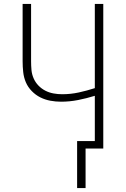

<svg xmlns="http://www.w3.org/2000/svg" viewBox="-20 -755 640 976"><path d="M372 201V-38H462V-268Q420 -255 377 -246.5Q334 -238 290 -238Q263 -238 236 -243Q209 -248 185 -260Q161 -272 141.5 -292Q122 -312 111.5 -336.5Q101 -361 98 -388.5Q95 -416 95 -443V-735H138V-443Q138 -421 140 -399Q142 -377 151 -356.5Q160 -336 175.5 -320Q191 -304 210.5 -294Q230 -284 252 -280Q274 -276 296 -276Q339 -276 380.5 -285Q422 -294 462 -307V-735H505V0H415V201Z"/></svg>

Font: Iosevka SS04 XLt Ex
Style: Regular
Weight: 200
Width: 7
Monospace: yes
Designer: Belleve Invis
Foundry: Belleve Invis
Version: Version 19.0.0; ttfautohint (v1.8.4)